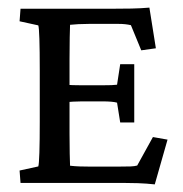

<svg xmlns="http://www.w3.org/2000/svg" viewBox="-20 -483 482 507"><path d="M388.7 3.9Q366.7 1.5 344.5 0.7Q322.3 0 303.7 0H34.2L31.7 -32.7L81.1 -43.5Q83 -48.8 84 -79.8Q85 -110.8 85 -161.1V-297.4Q85 -349.6 84 -380.4Q83 -411.1 81.1 -416L31.7 -426.8L34.2 -460H282.7Q301.3 -460 326.7 -460.4Q352.1 -460.9 374.5 -462.9L391.6 -355.5L353 -350.1L325.7 -416.5Q311.5 -419.9 293.5 -419.9H214.4Q199.2 -419.9 187 -419.2Q174.8 -418.5 165 -417.5Q164.6 -411.1 164.1 -384.3Q163.6 -357.4 163.6 -325.7V-129.9Q163.6 -101.1 164.1 -77.4Q164.6 -53.7 165 -45.4Q177.7 -43.9 190.7 -43.5Q203.6 -43 221.7 -43H286.6Q314 -43 324.7 -43.5Q335.4 -43.9 342.3 -45.9L383.8 -121.1L422.4 -114.3ZM297.4 -159.7 289.1 -211.9Q277.8 -215.3 249.5 -215.3H196.3Q184.6 -215.3 172.9 -214.6Q161.1 -213.9 150.4 -212.9V-259.3Q171.9 -257.8 196.3 -257.8H249.5Q279.8 -257.8 289.1 -259.3L297.4 -313.5H334.5V-159.7Z"/></svg>

Font: Lateef
Style: Regular
Weight: 400
Designer: SIL International
Foundry: SIL International
Version: Version 4.200